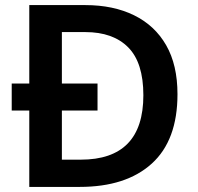

<svg xmlns="http://www.w3.org/2000/svg" viewBox="-20 -734 776 754"><path d="M315 -714Q425 -714 506.5 -674Q588 -634 632.5 -556.5Q677 -479 677 -364Q677 -183 576 -91.5Q475 0 293 0H95V-300H26V-406H95V-714ZM315 -608H223V-406H363V-300H223V-107H297Q543 -107 543 -360Q543 -488 483.5 -548Q424 -608 315 -608Z"/></svg>

Font: Noto Sans Gujarati SemiBold
Style: Regular
Weight: 600
Designer: Jelle Bosma - Monotype Design Team, Universal Thirst
Foundry: Monotype Imaging Inc.
Version: Version 2.106; ttfautohint (v1.8.4.7-5d5b)